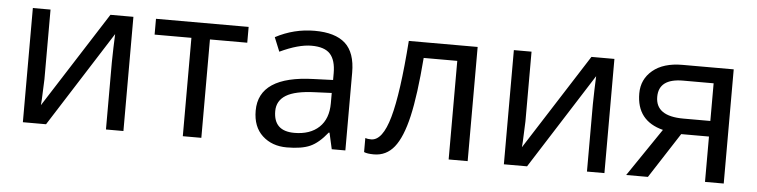

<svg xmlns="http://www.w3.org/2000/svg" viewBox="-39 -716 3539 898"><g transform="rotate(5 1730.0 -267.5)"><path d="M168 -536.1V-209L164.1 -114.3L162.1 -86.9L449.2 -536.1H557.1V0H475.1V-315.9L476.6 -383.8L479 -448.2L193.8 0H85V-536.1Z M1098.1 -461.9H922.9V0H835.9V-461.9H663.1V-536.1H1098.1Z M1354 -61Q1427.7 -61 1470 -100.8Q1512.2 -140.6 1512.2 -213.9V-262.2L1433.1 -258.8Q1340.8 -255.4 1298.6 -229.5Q1256.3 -203.6 1256.3 -154.8Q1256.3 -61 1354 -61ZM1599.1 -365.2V0H1535.2L1518.1 -76.2H1514.2Q1474.1 -25.9 1434.3 -8.1Q1394.5 9.8 1324.7 9.8Q1254.9 9.8 1210 -31.7Q1165 -73.2 1165 -148.9Q1165 -312 1422.4 -319.8L1513.2 -323.2V-355Q1513.2 -416 1486.8 -445.1Q1460.4 -474.1 1399.2 -474.1Q1337.9 -474.1 1251 -433.1L1224.1 -499Q1310.5 -544.9 1407.5 -544.9Q1504.4 -544.9 1551.8 -502Q1599.1 -459 1599.1 -365.2Z M2173.3 0H2084V-462.9H1926.3Q1912.6 -287.1 1889.4 -186.8Q1866.2 -86.4 1828.9 -39.8Q1791.5 6.8 1733.4 6.8Q1701.7 6.8 1687 0V-65.9Q1697.3 -62 1714.4 -62Q1768.1 -62 1800 -175.3Q1832 -288.6 1850.1 -536.1H2173.3Z M2426.3 -536.1V-209L2422.4 -114.3L2420.4 -86.9L2707.5 -536.1H2815.4V0H2733.4V-315.9L2734.9 -383.8L2737.3 -448.2L2452.1 0H2343.3V-536.1Z M3144.5 -462.9Q3030.3 -462.9 3030.3 -377Q3030.3 -286.1 3161.1 -286.1H3287.6V-462.9ZM2945.3 -385.7Q2945.3 -452.1 2995.6 -494.1Q3045.9 -536.1 3135.3 -536.1H3375.5V0H3287.6V-212.9H3157.2L3019.5 0H2917.5L3070.3 -225.1Q2945.3 -256.8 2945.3 -385.7Z"/></g></svg>

Font: NotoSans
Style: Regular
Weight: 400
Designer: Monotype Design team
Foundry: Monotype Imaging Inc.
Version: Version 1.04